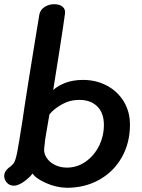

<svg xmlns="http://www.w3.org/2000/svg" viewBox="-21 -891 677 913"><path d="M597 -298Q597 -212 558.5 -143.5Q520 -75 451.5 -36.5Q383 2 297 2Q246 1 197 -21Q148 -43 134 -66Q121 -49 102.5 -34.5Q84 -20 72 -15Q57 -8 45 -8Q25 -8 12 -22Q-1 -36 -1 -55Q-1 -75 19 -92Q38 -105 46 -118Q54 -132 61 -168Q68 -204 87 -325L95 -380Q106 -454 148 -712L166 -821Q170 -844 190.5 -857.5Q211 -871 237 -871Q262 -871 276.5 -859Q291 -847 288 -826Q282 -779 259 -633L232 -463Q255 -484 291 -497.5Q327 -511 374 -511Q436 -511 487 -484Q538 -457 567.5 -408.5Q597 -360 597 -298ZM473 -297Q473 -354 441.5 -385Q410 -416 356 -416Q311 -416 273 -394.5Q235 -373 214 -347L201 -271Q193 -231 189 -184Q187 -161 201 -140Q215 -119 240.5 -106.5Q266 -94 297 -94Q346 -94 386.5 -122.5Q427 -151 450 -197.5Q473 -244 473 -297Z"/></svg>

Font: Mali SemiBold
Style: Italic
Weight: 600
Italic angle: -10°
Version: Version 1.000; ttfautohint (v1.6)